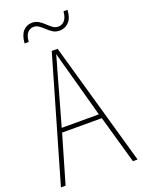

<svg xmlns="http://www.w3.org/2000/svg" viewBox="-165 -971 775 1045"><g transform="rotate(-20 222.0 -448.0)"><path d="M417 0 338 -278H108L27 0H0L207 -715H241L444 0ZM247 -606Q241 -628 235.5 -647.5Q230 -667 224 -691Q218 -669 212.5 -649Q207 -629 200 -606L115 -303H330ZM82 -804Q86 -852 106.5 -874Q127 -896 158 -896Q180 -896 196.5 -885.5Q213 -875 227 -861.5Q241 -848 255 -837.5Q269 -827 287 -827Q308 -827 323 -843.5Q338 -860 341 -896H364Q362 -850 340 -827Q318 -804 287 -804Q264 -804 247.5 -814.5Q231 -825 217 -838.5Q203 -852 189 -862Q175 -872 157 -872Q139 -872 124 -857Q109 -842 106 -804Z"/></g></svg>

Font: Noto Sans Bengali Condensed Thin
Style: Regular
Weight: 100
Width: 3
Designer: Joana Ranito - Universal Thirst; Jelle Bosma - Monotype Design Team
Foundry: Universal Thirst ehf.
Version: Version 3.000; ttfautohint (v1.8.4.7-5d5b)